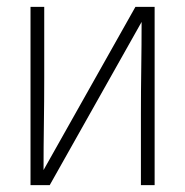

<svg xmlns="http://www.w3.org/2000/svg" viewBox="-20 -540 540 560"><path d="M69 0V-520H109V-312Q109 -245 108 -178Q107 -111 107 -44L375 -520H431V0H391V-208Q391 -275 392 -342Q393 -409 393 -476L125 0Z"/></svg>

Font: Iosevka Term Curly Extralight
Style: Regular
Weight: 200
Designer: Belleve Invis
Foundry: Belleve Invis
Version: Version 32.3.0